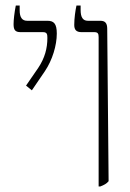

<svg xmlns="http://www.w3.org/2000/svg" viewBox="-20 -667 470 693"><path d="M336 6H342C355 1 365 -4 372 -13L367 -563C367 -583 360 -592 342 -592H297C279 -592 271 -605 271 -631V-647H256C252 -629 248 -601 248 -577C248 -560 255 -551 274 -551H320C333 -551 336 -546 336 -533ZM95 -341 142 -410C169 -450 185 -503 185 -546C185 -582 174 -592 151 -592H78C60 -592 51 -604 51 -630V-647H37C32 -622 29 -595 29 -580C29 -560 34 -551 54 -551H135C150 -551 151 -543 151 -530C151 -493 142 -458 118 -422L74 -358Z"/></svg>

Font: Noto Serif Hebrew Condensed ExtraLight
Style: Regular
Weight: 200
Width: 3
Designer: Monotype Design Team
Foundry: Monotype Imaging Inc.
Version: Version 2.004